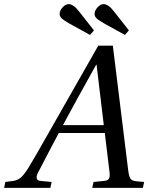

<svg xmlns="http://www.w3.org/2000/svg" viewBox="-43 -914 721 934"><path d="M247.1 -846.2Q247.1 -862.3 261.5 -878.2Q275.9 -894 291 -894Q300.8 -894 311 -887.7Q321.3 -881.3 327.9 -874.3Q334.5 -867.2 344.2 -855L414.1 -766.1L395 -744.1L293.9 -799.8Q266.1 -815.9 256.6 -825.2Q247.1 -834.5 247.1 -846.2ZM417 -846.2Q417 -862.3 431.4 -878.2Q445.8 -894 460.9 -894Q470.7 -894 481 -887.7Q491.2 -881.3 497.8 -874.3Q504.4 -867.2 514.2 -855L584 -766.1L564.9 -744.1L463.9 -799.8Q436 -815.9 426.5 -825.2Q417 -834.5 417 -846.2ZM-22.9 0 -17.1 -28.8 16.1 -33.2Q40 -35.6 56.4 -48.6Q72.8 -61.5 96.2 -99.1Q112.8 -126 141.8 -176.8Q170.9 -227.5 212.2 -300.3Q253.4 -373 267.1 -397L435.1 -691.9H505.9L580.1 -89.8Q584 -57.1 591.1 -45.7Q598.1 -34.2 620.1 -32.2L658.2 -28.8L651.9 0H405.8L412.1 -28.8L464.8 -34.2Q480.5 -35.6 486.3 -43.9Q492.2 -52.2 490.2 -73.2L466.8 -267.1H243.2Q225.6 -235.4 140.1 -70.8Q126 -36.6 152.8 -34.2L208 -28.8L202.1 0ZM263.2 -305.2H461.9L426.8 -599.1H424.8Q323.2 -417.5 263.2 -305.2Z"/></svg>

Font: Linguistics Pro
Style: Italic
Weight: 400
Italic angle: -12°
Designer: Stefan Peev, Context Ltd
Foundry: Stefan Peev, Context Ltd
Version: Version 001.000